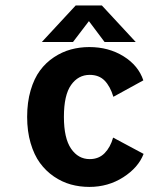

<svg xmlns="http://www.w3.org/2000/svg" viewBox="-20 -688 610 718"><path d="M487.5 -531H371L312.5 -609L253 -531H136.5L263 -667.5H361ZM517 -112.5Q497.5 -61.5 441 -25.2Q384.5 11 314 11Q278 11 244.8 1.8Q211.5 -7.5 181.5 -28Q151.5 -48.5 129.5 -78.5Q107.5 -108.5 94.5 -152.8Q81.5 -197 81.5 -251Q81.5 -305.5 94.5 -350Q107.5 -394.5 129.5 -424.2Q151.5 -454 181.8 -474Q212 -494 245 -503Q278 -512 314 -512Q386.5 -512 442 -477.5Q497.5 -443 516 -387.5L404 -326Q392 -365.5 371 -386.8Q350 -408 315.5 -408Q272.5 -408 245.8 -370.2Q219 -332.5 219 -251Q219 -171 245.8 -132Q272.5 -93 315.5 -93Q349.5 -93 371.2 -115.2Q393 -137.5 403 -173.5Z"/></svg>

Font: League Mono Narrow SemiBold
Style: Regular
Weight: 600
Width: 3
Designer: Tyler Finck
Foundry: The League of Moveable Type / Tyler Finck
Version: Version 2.210